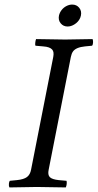

<svg xmlns="http://www.w3.org/2000/svg" viewBox="-20 -818 427 840"><path d="M213 -569Q215 -580 214 -588Q213 -596 208 -601.5Q203 -607 193.5 -610.5Q184 -614 169 -615L135 -618Q133 -622 134.5 -633Q136 -644 138 -647Q226 -645 265 -645Q295 -645 385 -647Q388 -640 387 -630.5Q386 -621 383 -618L352 -615Q332 -613 319 -607.5Q306 -602 299.5 -593Q293 -584 290 -569L193 -76Q188 -53 198 -43Q208 -33 237 -30L271 -27Q272 -24 272 -18Q272 -12 270.5 -6Q269 0 268 2Q180 0 141 0Q111 0 21 2Q18 -5 19 -14.5Q20 -24 23 -27L54 -30Q84 -33 98 -43.5Q112 -54 116 -76ZM238 -750Q241 -763 249.5 -774Q258 -785 270.5 -791.5Q283 -798 296 -798Q315 -798 326.5 -784Q338 -770 334 -750Q332 -740 326.5 -731.5Q321 -723 313 -716.5Q305 -710 295.5 -706Q286 -702 276 -702Q257 -702 245.5 -716Q234 -730 238 -750Z"/></svg>

Font: Linux Libertine O
Style: Italic
Weight: 400
Italic angle: -12°
Designer: Philipp H. Poll
Foundry: Philipp H. Poll
Version: Version 5.1.6